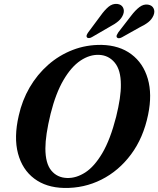

<svg xmlns="http://www.w3.org/2000/svg" viewBox="-20 -940 802 973"><path d="M494.5 -712.5Q585 -710.5 645.5 -665.2Q706 -620 729 -540.8Q752 -461.5 730.5 -358.5Q706.5 -241.5 644.2 -157.8Q582 -74 494 -29.8Q406 14.5 304.5 12.5Q214 10.5 153.5 -35Q93 -80.5 71.2 -162.2Q49.5 -244 75 -354Q92 -431 130.2 -496.8Q168.5 -562.5 224.2 -611.5Q280 -660.5 348.8 -687Q417.5 -713.5 494.5 -712.5ZM320 -38Q366 -36.5 412 -66Q458 -95.5 498.5 -164Q539 -232.5 568.5 -348Q581 -398.5 587 -439Q593 -479.5 592.5 -511Q592.5 -585 561.5 -622.5Q530.5 -660 482 -662Q434.5 -664 387.8 -632.8Q341 -601.5 301.8 -534.5Q262.5 -467.5 236.5 -363.5Q223 -308 216.5 -264.5Q210 -221 210 -188Q210 -112 240 -75.8Q270 -39.5 320 -38ZM489.5 -860Q510 -889 530.2 -905.8Q550.5 -922.5 574.5 -920Q595 -917.5 603.2 -902.2Q611.5 -887 604.5 -867.5Q597 -847.5 579.8 -832.8Q562.5 -818 536.5 -804.5L446 -752Q438.5 -747.5 431.2 -747Q424 -746.5 420.5 -751Q417 -755.5 419.2 -761.8Q421.5 -768 427 -776ZM644 -859.5Q665.5 -888 686.5 -904Q707.5 -920 730.5 -916.5Q751 -913 758.5 -897.2Q766 -881.5 758 -862Q749.5 -842 732 -828Q714.5 -814 688 -801.5L597 -750.5Q579 -741.5 572 -751Q569 -756 571.8 -762.2Q574.5 -768.5 579.5 -776Z"/></svg>

Font: Fraunces 72pt S050 SemiBold
Style: Italic
Weight: 600
Italic angle: -16°
Version: Version 1.000; ttfautohint (v1.8.3)